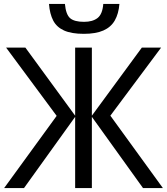

<svg xmlns="http://www.w3.org/2000/svg" viewBox="-20 -956 850 976"><path d="M587 -936Q583 -886 563.5 -852Q544 -818 505.5 -801Q467 -784 406 -784Q343 -784 305.5 -801Q268 -818 250.5 -851.5Q233 -885 229 -936H310Q315 -882 336.5 -863.5Q358 -845 407 -845Q451 -845 476 -864.5Q501 -884 505 -936ZM268 -367 11 -714H109L362 -368V-714H447V-368L701 -714H799L541 -368L808 0H707L447 -362V0H362V-362L102 0H1Z"/></svg>

Font: Noto Sans Display
Style: Regular
Weight: 400
Designer: Monotype Design Team
Foundry: Monotype Imaging Inc.
Version: Version 2.003